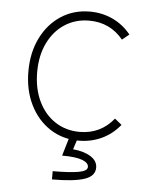

<svg xmlns="http://www.w3.org/2000/svg" viewBox="-49 -530 581 741"><g transform="rotate(5 241.0 -160.0)"><path d="M270 11Q207 11 158 -21Q109 -53 81 -109.5Q53 -166 53 -239Q53 -312 81 -368.5Q109 -425 158 -457Q207 -489 270 -489Q317 -489 358 -470Q399 -451 429 -414L402 -392Q351 -454 270 -454Q217 -454 175.5 -427Q134 -400 110.5 -351.5Q87 -303 87 -239Q87 -175 110.5 -126Q134 -77 175.5 -50Q217 -23 270 -23Q351 -23 402 -86L429 -64Q399 -27 358 -8Q317 11 270 11ZM180 169V137Q245 137 279.5 131Q314 125 314 109Q314 93 289 83.5Q264 74 211 74L233 0H266L251 46Q294 50 320 66.5Q346 83 346 109Q346 142 305 155.5Q264 169 180 169Z"/></g></svg>

Font: Zen Kaku Gothic New Light
Style: Regular
Weight: 300
Designer: Yoshimichi Ohira
Foundry: Positype
Version: Version 1.002